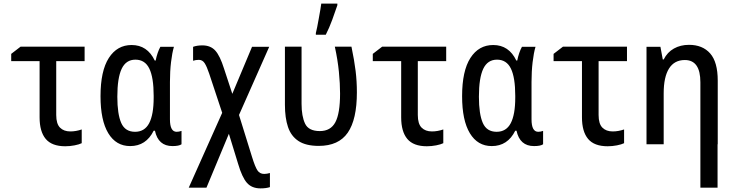

<svg xmlns="http://www.w3.org/2000/svg" viewBox="-20 -798 4040 1062"><path d="M341 11Q267 11 233 -29.5Q199 -70 199 -149V-460H42V-500L94 -540H448V-460H291V-162Q291 -113 312 -92Q333 -71 369 -71Q400 -71 432 -82V-6Q418 1 392.5 6Q367 11 341 11Z M700 10Q622 10 579 -61Q536 -132 536 -266Q536 -406 582 -477.5Q628 -549 708 -549Q795 -549 836 -463H841Q845 -484 852 -504.5Q859 -525 867 -539H942Q932 -505 926 -454Q920 -403 920 -345V-138Q920 -69 957 -69Q970 -69 984 -74V0Q970 10 934 10Q855 10 837 -75H830Q788 10 700 10ZM727 -69Q780 -69 805 -116.5Q830 -164 830 -258V-268Q830 -369 806 -418.5Q782 -468 729 -468Q677 -468 653 -417.5Q629 -367 629 -263Q629 -167 650.5 -118Q672 -69 727 -69Z M1421 244Q1373 244 1346 213.5Q1319 183 1297 108L1246 -58L1122 240H1024L1209 -174L1137 -391Q1124 -430 1112 -448.5Q1100 -467 1080 -467Q1063 -467 1048 -462V-539Q1070 -547 1099 -547Q1145 -547 1171 -518Q1197 -489 1219 -419L1265 -279L1374 -539H1469L1302 -162L1374 70Q1391 125 1404 144.5Q1417 164 1441 164Q1456 164 1473 159V237Q1452 244 1421 244Z M1743 9Q1672 9 1631 -18Q1590 -45 1573 -95.5Q1556 -146 1556 -218V-540H1648V-224Q1648 -155 1667.5 -114Q1687 -73 1749 -73Q1809 -73 1835 -122Q1861 -171 1861 -280Q1861 -335 1854.5 -401Q1848 -467 1832 -540H1924Q1940 -463 1947 -405.5Q1954 -348 1954 -287Q1954 -137 1903.5 -64Q1853 9 1743 9ZM1727 -615Q1730 -626 1734.5 -648.5Q1739 -671 1743.5 -697Q1748 -723 1752 -745Q1756 -767 1757 -778H1846V-769Q1834 -733 1817.5 -688Q1801 -643 1782 -606H1727Z M2341 11Q2267 11 2233 -29.5Q2199 -70 2199 -149V-460H2042V-500L2094 -540H2448V-460H2291V-162Q2291 -113 2312 -92Q2333 -71 2369 -71Q2400 -71 2432 -82V-6Q2418 1 2392.5 6Q2367 11 2341 11Z M2700 10Q2622 10 2579 -61Q2536 -132 2536 -266Q2536 -406 2582 -477.5Q2628 -549 2708 -549Q2795 -549 2836 -463H2841Q2845 -484 2852 -504.5Q2859 -525 2867 -539H2942Q2932 -505 2926 -454Q2920 -403 2920 -345V-138Q2920 -69 2957 -69Q2970 -69 2984 -74V0Q2970 10 2934 10Q2855 10 2837 -75H2830Q2788 10 2700 10ZM2727 -69Q2780 -69 2805 -116.5Q2830 -164 2830 -258V-268Q2830 -369 2806 -418.5Q2782 -468 2729 -468Q2677 -468 2653 -417.5Q2629 -367 2629 -263Q2629 -167 2650.5 -118Q2672 -69 2727 -69Z M3341 11Q3267 11 3233 -29.5Q3199 -70 3199 -149V-460H3042V-500L3094 -540H3448V-460H3291V-162Q3291 -113 3312 -92Q3333 -71 3369 -71Q3400 -71 3432 -82V-6Q3418 1 3392.5 6Q3367 11 3341 11Z M3556 0V-539H3633L3646 -469H3651Q3671 -509 3707.5 -529.5Q3744 -550 3791 -550Q3866 -550 3908 -502.5Q3950 -455 3950 -352V0H3949V240H3854V-105V-343Q3854 -466 3768 -466Q3710 -466 3680.5 -419Q3651 -372 3651 -282V0Z"/></svg>

Font: Noto Sans Mono ExtraCondensed Medium
Style: Regular
Weight: 500
Width: 2
Designer: Monotype Design Team
Foundry: Monotype Imaging Inc.
Version: Version 2.014